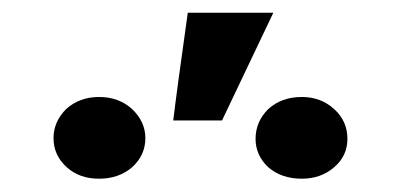

<svg xmlns="http://www.w3.org/2000/svg" viewBox="-20 -880 617 296"><path d="M247.1 -694.3Q252 -736.3 269.5 -860.4Q301.8 -860.4 401.4 -860.4Q381.8 -819.3 322.3 -694.3Q303.7 -694.3 247.1 -694.3ZM62.5 -667Q62.5 -692.4 82 -711.9Q102.5 -730.5 132.8 -730.5Q163.1 -730.5 183.6 -711.9Q204.1 -692.4 204.1 -667Q204.1 -640.6 183.6 -622.1Q163.1 -604.5 132.8 -604.5Q102.5 -604.5 83 -622.1Q62.5 -640.6 62.5 -667ZM374 -666Q374 -692.4 393.6 -711.9Q414.1 -730.5 445.3 -730.5Q474.6 -730.5 495.1 -711.9Q515.6 -693.4 515.6 -666Q515.6 -639.6 495.1 -622.1Q474.6 -604.5 445.3 -604.5Q414.1 -604.5 393.6 -622.1Q374 -640.6 374 -666Z"/></svg>

Font: DeepSea
Style: Bold
Weight: 700
Designer: Stem
Version: Version 3.019;git-0a5106e0b